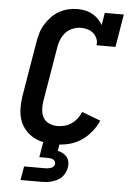

<svg xmlns="http://www.w3.org/2000/svg" viewBox="-62 -789 725 1055"><g transform="rotate(5 300.0 -261.5)"><path d="M268 8Q235 8 203 2.5Q171 -3 144 -18Q117 -33 97 -57Q77 -81 67.5 -110.5Q58 -140 57.5 -172.5Q57 -205 62 -238L113 -543Q117 -568 124.5 -593Q132 -618 146 -641Q160 -664 179 -684Q198 -704 222 -717.5Q246 -731 271.5 -737Q297 -743 323 -743Q345 -743 366 -738.5Q387 -734 405 -724Q423 -714 437.5 -699.5Q452 -685 462 -667L473 -735H578L548 -554H443Q447 -573 439.5 -590.5Q432 -608 419 -619.5Q406 -631 388 -636.5Q370 -642 351 -642Q329 -642 306.5 -633.5Q284 -625 268 -608Q252 -591 242.5 -569.5Q233 -548 230 -526L179 -222Q175 -198 177 -174Q179 -150 190 -131Q201 -112 222.5 -102.5Q244 -93 268 -93Q288 -93 308 -98.5Q328 -104 345.5 -116Q363 -128 376 -145.5Q389 -163 397 -182L500 -143Q486 -110 461.5 -80Q437 -50 405.5 -29.5Q374 -9 338.5 -0.5Q303 8 268 8ZM92 220 105 144H220Q228 144 236 143Q244 142 251.5 139.5Q259 137 265.5 131Q272 125 273 117Q275 109 271 102Q267 95 260 91.5Q253 88 245 87Q237 86 229 86H184L214 -93H304L282 42Q297 46 310.5 53Q324 60 333 71Q342 82 345 97.5Q348 113 345 129Q343 143 336 157.5Q329 172 318.5 183Q308 194 294 201Q280 208 265.5 212.5Q251 217 236 218.5Q221 220 207 220Z"/></g></svg>

Font: Iosevka Etoile
Style: Bold Italic
Weight: 700
Italic angle: -9°
Designer: Belleve Invis
Foundry: Belleve Invis
Version: Version 28.1.0; ttfautohint (v1.8.4)